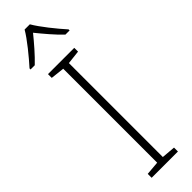

<svg xmlns="http://www.w3.org/2000/svg" viewBox="-320 -941 935 935"><g transform="rotate(-45 147.0 -474.0)"><path d="M166 -948H130C106 -906 50 -838 13 -797V-790H42C78 -824 118 -871 148 -908C178 -871 217 -824 253 -790H282V-797C245 -838 190 -906 166 -948ZM238 0V-27L167 -33V-680L238 -688V-714H57V-688L128 -680V-33L57 -27V0Z"/></g></svg>

Font: Noto Sans Lao ExtraLight
Style: Regular
Weight: 200
Designer: Monotype Design Team
Foundry: Monotype Imaging Inc.
Version: Version 2.003